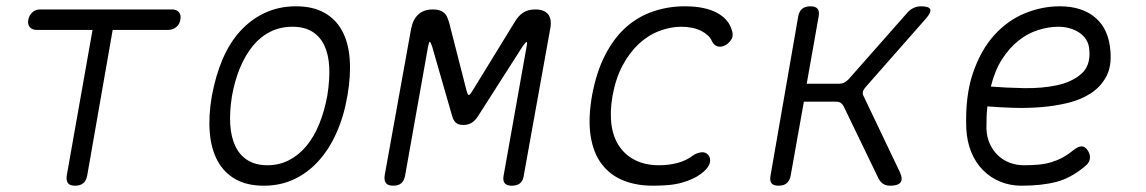

<svg xmlns="http://www.w3.org/2000/svg" viewBox="-20 -580 3640 610"><path d="M274 -485H96Q82 -485 74.5 -494Q67 -503 70 -518Q73 -532 83 -541Q93 -550 107 -550H527Q541 -550 548.5 -541Q556 -532 553 -518Q551 -503 540 -494Q529 -485 514 -485H338L257 -22Q254 -6 244.5 2Q235 10 219 10Q202 10 196 2Q190 -6 192 -22Z M818 10Q765 10 728.5 -10.5Q692 -31 671.5 -68.5Q651 -106 646.5 -158.5Q642 -211 653 -275Q665 -340 687.5 -392.5Q710 -445 744 -482Q778 -519 822.5 -539.5Q867 -560 920 -560Q974 -560 1010.5 -539.5Q1047 -519 1067 -482Q1087 -445 1091 -393Q1095 -341 1084 -277Q1073 -212 1049.5 -159Q1026 -106 992 -68.5Q958 -31 914.5 -10.5Q871 10 818 10ZM830 -55Q866 -55 897 -70.5Q928 -86 952.5 -115Q977 -144 994 -185.5Q1011 -227 1020 -277Q1028 -327 1026 -367Q1024 -407 1010.5 -435.5Q997 -464 972 -479.5Q947 -495 909 -495Q871 -495 839.5 -479.5Q808 -464 784 -435Q760 -406 743 -365.5Q726 -325 717 -275Q709 -225 711.5 -184.5Q714 -144 728 -115Q742 -86 767.5 -70.5Q793 -55 830 -55Z M1644 -22Q1642 -6 1632.5 2Q1623 10 1606.5 10Q1590 10 1583.5 2Q1577 -6 1580 -22L1653 -432Q1656 -446 1653 -447Q1650 -446 1640 -432L1500 -213Q1491 -198 1479.5 -190.5Q1468 -183 1452 -183Q1436 -183 1428 -190.5Q1420 -198 1416 -213L1353 -432Q1348 -447 1345.5 -447Q1343 -447 1340 -432L1267 -22Q1264 -6 1255 2Q1246 10 1229.5 10Q1213 10 1206.5 2Q1200 -6 1202 -22L1286 -488Q1292 -519 1309.5 -534.5Q1327 -550 1355 -550Q1367 -550 1375.5 -547.5Q1384 -545 1390.5 -539.5Q1397 -534 1400.5 -526Q1404 -518 1407 -508L1462 -293Q1466 -278 1469.5 -278Q1473 -278 1482 -293L1614 -508Q1626 -529 1641.5 -539.5Q1657 -550 1681 -550Q1709 -550 1721.5 -534.5Q1734 -519 1728 -488Z M1861 -277Q1875 -352 1903 -406Q1931 -460 1969.5 -494Q2008 -528 2056 -544Q2104 -560 2155 -560Q2189 -560 2214.5 -554.5Q2240 -549 2257.5 -539.5Q2275 -530 2286 -518Q2297 -506 2302 -493Q2312 -470 2304.5 -456.5Q2297 -443 2284 -436Q2270 -429 2258.5 -433Q2247 -437 2241 -451Q2233 -469 2207.5 -482Q2182 -495 2144 -495Q2110 -495 2074.5 -481.5Q2039 -468 2009.5 -440.5Q1980 -413 1958 -372Q1936 -331 1926 -275Q1917 -223 1923 -182Q1929 -141 1949 -113Q1969 -85 2000.5 -70Q2032 -55 2074 -55Q2105 -55 2133 -62.5Q2161 -70 2180 -85Q2193 -94 2207 -96Q2221 -98 2230 -88Q2234 -83 2235.5 -77Q2237 -71 2235.5 -64Q2234 -57 2229 -49.5Q2224 -42 2216 -35Q2201 -22 2183.5 -13.5Q2166 -5 2146 0.5Q2126 6 2103 8Q2080 10 2054 10Q2001 10 1959.5 -7Q1918 -24 1891.5 -59Q1865 -94 1856.5 -148Q1848 -202 1861 -277Z M2454 10Q2437 10 2431 2Q2425 -6 2428 -22L2516 -528Q2519 -544 2528.5 -552Q2538 -560 2555 -560Q2571 -560 2577.5 -552Q2584 -544 2581 -528L2543 -314H2646Q2655 -314 2662 -317.5Q2669 -321 2676 -328L2863 -540Q2872 -550 2883 -555Q2894 -560 2906 -560Q2932 -560 2935.5 -550Q2939 -540 2920 -519L2729 -302Q2723 -295 2721.5 -288Q2720 -281 2724 -274L2839 -33Q2849 -11 2841 -0.5Q2833 10 2808 10Q2795 10 2786.5 4.5Q2778 -1 2772 -11L2660 -243Q2656 -250 2650.5 -253.5Q2645 -257 2637 -257H2534L2492 -22Q2489 -6 2479.5 2Q2470 10 2454 10Z M3436 -102Q3445 -88 3442.5 -74.5Q3440 -61 3425 -50Q3382 -14 3335.5 -2Q3289 10 3225 10Q3189 10 3157.5 -3Q3126 -16 3102.5 -40Q3079 -64 3065.5 -97.5Q3052 -131 3050 -171Q3046 -274 3071 -347.5Q3096 -421 3138.5 -468Q3181 -515 3235.5 -537.5Q3290 -560 3347 -560Q3418 -560 3460.5 -523.5Q3503 -487 3508 -417Q3512 -369 3494.5 -336.5Q3477 -304 3445.5 -283.5Q3414 -263 3372.5 -253Q3331 -243 3286.5 -239.5Q3242 -236 3198 -237.5Q3154 -239 3117 -242Q3115 -225 3114.5 -207.5Q3114 -190 3114 -171Q3115 -144 3125 -122.5Q3135 -101 3151 -86Q3167 -71 3188 -63Q3209 -55 3233 -55Q3259 -55 3280 -57Q3301 -59 3319.5 -64.5Q3338 -70 3355 -79Q3372 -88 3389 -102Q3405 -115 3416 -115Q3427 -115 3436 -102ZM3128 -305Q3176 -301 3233 -300Q3290 -299 3337.5 -309Q3385 -319 3415 -345Q3445 -371 3441 -420Q3440 -439 3431.5 -453Q3423 -467 3409.5 -476Q3396 -485 3379 -490Q3362 -495 3342 -495Q3311 -495 3278 -484.5Q3245 -474 3216 -451Q3187 -428 3164 -392.5Q3141 -357 3128 -305Z"/></svg>

Font: Maple Mono ExtraLight
Style: Italic
Weight: 275
Italic angle: -10°
Monospace: yes
Designer: subframe7536
Version: Version 7.000